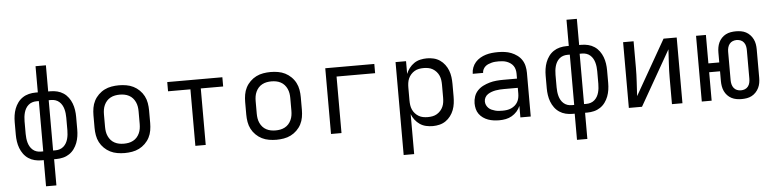

<svg xmlns="http://www.w3.org/2000/svg" viewBox="-52 -1016 6103 1513"><g transform="rotate(-5 3000.0 -260.0)"><path d="M259 215V8H241Q214 8 187.5 1.5Q161 -5 138.5 -20Q116 -35 100 -57Q84 -79 74.5 -104Q65 -129 61 -156Q57 -183 57 -210V-310Q57 -337 61 -364Q65 -391 74.5 -416Q84 -441 100 -463Q116 -485 138.5 -500Q161 -515 187.5 -521.5Q214 -528 241 -528H259V-735H341V-528H359Q386 -528 412.5 -521.5Q439 -515 461.5 -500Q484 -485 500 -463Q516 -441 525.5 -416Q535 -391 539 -364Q543 -337 543 -310V-210Q543 -183 539 -156Q535 -129 525.5 -104Q516 -79 500 -57Q484 -35 461.5 -20Q439 -5 412.5 1.5Q386 8 359 8H341V215ZM261 -61V-459H241Q224 -459 207.5 -453.5Q191 -448 178 -436.5Q165 -425 156.5 -410Q148 -395 143.5 -378.5Q139 -362 137 -344.5Q135 -327 135 -310V-210Q135 -193 137 -175.5Q139 -158 143.5 -141.5Q148 -125 156.5 -110Q165 -95 178 -83.5Q191 -72 207.5 -66.5Q224 -61 241 -61ZM339 -61H359Q376 -61 392.5 -66.5Q409 -72 422 -83.5Q435 -95 443.5 -110Q452 -125 456.5 -141.5Q461 -158 463 -175.5Q465 -193 465 -210V-310Q465 -327 463 -344.5Q461 -362 456.5 -378.5Q452 -395 443.5 -410Q435 -425 422 -436.5Q409 -448 392.5 -453.5Q376 -459 359 -459H339Z M900 8Q871 8 841.5 3Q812 -2 786 -15Q760 -28 738.5 -49Q717 -70 703.5 -96Q690 -122 685 -151.5Q680 -181 680 -210V-310Q680 -339 685 -368.5Q690 -398 703.5 -424Q717 -450 738.5 -471Q760 -492 786 -505Q812 -518 841.5 -523Q871 -528 900 -528Q929 -528 958.5 -523Q988 -518 1014 -505Q1040 -492 1061.5 -471Q1083 -450 1096.5 -424Q1110 -398 1115 -368.5Q1120 -339 1120 -310V-210Q1120 -181 1115 -151.5Q1110 -122 1096.5 -96Q1083 -70 1061.5 -49Q1040 -28 1014 -15Q988 -2 958.5 3Q929 8 900 8ZM900 -66Q919 -66 937.5 -69.5Q956 -73 973 -82Q990 -91 1002.5 -105Q1015 -119 1023 -136.5Q1031 -154 1034 -172.5Q1037 -191 1037 -210V-310Q1037 -329 1034 -347.5Q1031 -366 1023 -383.5Q1015 -401 1002.5 -415Q990 -429 973 -438Q956 -447 937.5 -450.5Q919 -454 900 -454Q881 -454 862.5 -450.5Q844 -447 827 -438Q810 -429 797.5 -415Q785 -401 777 -383.5Q769 -366 766 -347.5Q763 -329 763 -310V-210Q763 -191 766 -172.5Q769 -154 777 -136.5Q785 -119 797.5 -105Q810 -91 827 -82Q844 -73 862.5 -69.5Q881 -66 900 -66Z M1459 0V-447H1282V-520H1718V-447H1541V0Z M2100 8Q2071 8 2041.5 3Q2012 -2 1986 -15Q1960 -28 1938.5 -49Q1917 -70 1903.5 -96Q1890 -122 1885 -151.5Q1880 -181 1880 -210V-310Q1880 -339 1885 -368.5Q1890 -398 1903.5 -424Q1917 -450 1938.5 -471Q1960 -492 1986 -505Q2012 -518 2041.5 -523Q2071 -528 2100 -528Q2129 -528 2158.5 -523Q2188 -518 2214 -505Q2240 -492 2261.5 -471Q2283 -450 2296.5 -424Q2310 -398 2315 -368.5Q2320 -339 2320 -310V-210Q2320 -181 2315 -151.5Q2310 -122 2296.5 -96Q2283 -70 2261.5 -49Q2240 -28 2214 -15Q2188 -2 2158.5 3Q2129 8 2100 8ZM2100 -66Q2119 -66 2137.5 -69.5Q2156 -73 2173 -82Q2190 -91 2202.5 -105Q2215 -119 2223 -136.5Q2231 -154 2234 -172.5Q2237 -191 2237 -210V-310Q2237 -329 2234 -347.5Q2231 -366 2223 -383.5Q2215 -401 2202.5 -415Q2190 -429 2173 -438Q2156 -447 2137.5 -450.5Q2119 -454 2100 -454Q2081 -454 2062.5 -450.5Q2044 -447 2027 -438Q2010 -429 1997.5 -415Q1985 -401 1977 -383.5Q1969 -366 1966 -347.5Q1963 -329 1963 -310V-210Q1963 -191 1966 -172.5Q1969 -154 1977 -136.5Q1985 -119 1997.5 -105Q2010 -91 2027 -82Q2044 -73 2062.5 -69.5Q2081 -66 2100 -66Z M2532 0V-520H2920V-447H2615V0Z M3088 215V-520H3171V-419Q3180 -443 3196.5 -464.5Q3213 -486 3235 -501Q3257 -516 3283.5 -522Q3310 -528 3337 -528Q3364 -528 3390.5 -521.5Q3417 -515 3439 -500Q3461 -485 3477.5 -463Q3494 -441 3503.5 -416Q3513 -391 3516.5 -364Q3520 -337 3520 -310V-210Q3520 -183 3516.5 -156Q3513 -129 3503.5 -104Q3494 -79 3477.5 -57Q3461 -35 3439 -20Q3417 -5 3390.5 1.5Q3364 8 3337 8Q3310 8 3283.5 2Q3257 -4 3235 -19Q3213 -34 3196.5 -55.5Q3180 -77 3171 -101V215ZM3304 -66Q3323 -66 3341.5 -69.5Q3360 -73 3376 -82.5Q3392 -92 3404.5 -106Q3417 -120 3424.5 -137Q3432 -154 3434.5 -172.5Q3437 -191 3437 -210V-310Q3437 -329 3434.5 -347.5Q3432 -366 3424.5 -383Q3417 -400 3404.5 -414Q3392 -428 3376 -437.5Q3360 -447 3341.5 -450.5Q3323 -454 3304 -454Q3285 -454 3266.5 -450.5Q3248 -447 3232 -437.5Q3216 -428 3203.5 -414Q3191 -400 3183.5 -383Q3176 -366 3173.5 -347.5Q3171 -329 3171 -310V-210Q3171 -191 3173.5 -172.5Q3176 -154 3183.5 -137Q3191 -120 3203.5 -106Q3216 -92 3232 -82.5Q3248 -73 3266.5 -69.5Q3285 -66 3304 -66Z M3863 8Q3841 8 3818.5 5Q3796 2 3775 -5.5Q3754 -13 3735.5 -26Q3717 -39 3704 -57Q3691 -75 3685.5 -97Q3680 -119 3680 -142Q3680 -169 3689 -195.5Q3698 -222 3717 -242Q3736 -262 3761 -274.5Q3786 -287 3812.5 -294.5Q3839 -302 3866.5 -304.5Q3894 -307 3921 -307H4030V-347Q4030 -363 4026 -379Q4022 -395 4013 -408Q4004 -421 3990.5 -430.5Q3977 -440 3962 -445.5Q3947 -451 3931 -453Q3915 -455 3899 -455Q3885 -455 3870.5 -454Q3856 -453 3842.5 -449.5Q3829 -446 3815.5 -440.5Q3802 -435 3791.5 -425.5Q3781 -416 3774.5 -403Q3768 -390 3768 -376V-375H3686V-377Q3686 -401 3695 -424.5Q3704 -448 3720 -466Q3736 -484 3757.5 -496.5Q3779 -509 3802.5 -516Q3826 -523 3850 -525.5Q3874 -528 3899 -528Q3925 -528 3951.5 -524.5Q3978 -521 4002.5 -511.5Q4027 -502 4049 -486Q4071 -470 4085.5 -448Q4100 -426 4106 -399.5Q4112 -373 4112 -347V0H4030V-91Q4020 -67 4002.5 -47.5Q3985 -28 3962.5 -15Q3940 -2 3914.5 3Q3889 8 3863 8ZM3895 -65Q3913 -65 3930 -67.5Q3947 -70 3963 -77Q3979 -84 3992.5 -95.5Q4006 -107 4014.5 -122Q4023 -137 4026.5 -154.5Q4030 -172 4030 -189V-234H3921Q3905 -234 3888 -233Q3871 -232 3854.5 -229Q3838 -226 3822.5 -220.5Q3807 -215 3793 -206Q3779 -197 3770.5 -182Q3762 -167 3762 -150Q3762 -135 3768 -121.5Q3774 -108 3784.5 -97.5Q3795 -87 3808.5 -81Q3822 -75 3836.5 -71Q3851 -67 3865.5 -66Q3880 -65 3895 -65Z M4459 215V8H4441Q4414 8 4387.5 1.5Q4361 -5 4338.5 -20Q4316 -35 4300 -57Q4284 -79 4274.5 -104Q4265 -129 4261 -156Q4257 -183 4257 -210V-310Q4257 -337 4261 -364Q4265 -391 4274.5 -416Q4284 -441 4300 -463Q4316 -485 4338.5 -500Q4361 -515 4387.5 -521.5Q4414 -528 4441 -528H4459V-735H4541V-528H4559Q4586 -528 4612.5 -521.5Q4639 -515 4661.5 -500Q4684 -485 4700 -463Q4716 -441 4725.5 -416Q4735 -391 4739 -364Q4743 -337 4743 -310V-210Q4743 -183 4739 -156Q4735 -129 4725.5 -104Q4716 -79 4700 -57Q4684 -35 4661.5 -20Q4639 -5 4612.5 1.5Q4586 8 4559 8H4541V215ZM4461 -61V-459H4441Q4424 -459 4407.5 -453.5Q4391 -448 4378 -436.5Q4365 -425 4356.5 -410Q4348 -395 4343.5 -378.5Q4339 -362 4337 -344.5Q4335 -327 4335 -310V-210Q4335 -193 4337 -175.5Q4339 -158 4343.5 -141.5Q4348 -125 4356.5 -110Q4365 -95 4378 -83.5Q4391 -72 4407.5 -66.5Q4424 -61 4441 -61ZM4539 -61H4559Q4576 -61 4592.5 -66.5Q4609 -72 4622 -83.5Q4635 -95 4643.5 -110Q4652 -125 4656.5 -141.5Q4661 -158 4663 -175.5Q4665 -193 4665 -210V-310Q4665 -327 4663 -344.5Q4661 -362 4656.5 -378.5Q4652 -395 4643.5 -410Q4635 -425 4622 -436.5Q4609 -448 4592.5 -453.5Q4576 -459 4559 -459H4539Z M4888 0V-520H4971V-312Q4971 -256 4967.5 -199.5Q4964 -143 4961 -87L5208 -520H5312V0H5229V-208Q5229 -264 5232.5 -320.5Q5236 -377 5239 -433L4992 0Z M5780 8Q5760 8 5739.5 4.5Q5719 1 5700.5 -8.5Q5682 -18 5667.5 -33.5Q5653 -49 5644.5 -67.5Q5636 -86 5632.5 -106Q5629 -126 5629 -147V-225H5543V0H5465V-520H5543V-295H5629V-373Q5629 -394 5632.5 -414Q5636 -434 5644.5 -452.5Q5653 -471 5667.5 -486.5Q5682 -502 5700.5 -511.5Q5719 -521 5739.5 -524.5Q5760 -528 5780 -528Q5801 -528 5821.5 -524.5Q5842 -521 5860 -511.5Q5878 -502 5892.5 -486.5Q5907 -471 5916 -452.5Q5925 -434 5928.5 -414Q5932 -394 5932 -373V-147Q5932 -126 5928.5 -106Q5925 -86 5916 -67.5Q5907 -49 5892.5 -33.5Q5878 -18 5860 -8.5Q5842 1 5821.5 4.5Q5801 8 5780 8ZM5780 -61Q5797 -61 5812 -67Q5827 -73 5837 -86Q5847 -99 5850.5 -115Q5854 -131 5854 -147V-373Q5854 -389 5850.5 -405Q5847 -421 5837 -434Q5827 -447 5812 -453Q5797 -459 5780 -459Q5764 -459 5749 -453Q5734 -447 5724 -434Q5714 -421 5710 -405Q5706 -389 5706 -373V-147Q5706 -131 5710 -115Q5714 -99 5724 -86Q5734 -73 5749 -67Q5764 -61 5780 -61Z"/></g></svg>

Font: Iosevka Extended
Style: Regular
Weight: 400
Width: 7
Monospace: yes
Designer: Belleve Invis
Foundry: Belleve Invis
Version: Version 32.5.0; ttfautohint (v1.8.4)